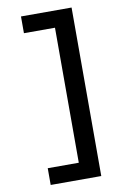

<svg xmlns="http://www.w3.org/2000/svg" viewBox="-103 -882 706 1084"><g transform="rotate(-10 250.0 -340.0)"><path d="M97 143V47H275V-727H97V-823H387V143Z"/></g></svg>

Font: Iosevka Fixed
Style: Bold
Weight: 700
Monospace: yes
Designer: Belleve Invis
Foundry: Belleve Invis
Version: Version 32.3.0